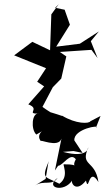

<svg xmlns="http://www.w3.org/2000/svg" viewBox="-20 -652 496 909"><path d="M328 63 371 72 332 13C327 -42 458 -63 434 -47L456 -103L408 -78C402 -66 340 -64 273 -105C290 -95 219 -125 204 -122C251 -107 230 -110 181 -146L230 -239L270 -280L294 -385L263 -406L413 -416L442 -377L410 -457L448 -503L358 -445L246 -431L311 -535L286 -606L241 -615L258 -632L223 -584C221 -527 219 -471 217 -414L133 -454L47 -390L198 -329L156 -265L189 -243L114 -158C174 -135 99 -113 163 -114C131 -119 125 -40 152 -15C218 -51 139 -22 175 18C160 2 257 52 271 4L240 155L255 133C280 131 312 67 339 102C313 150 367 125 285 126C269 118 313 181 261 218C196 182 173 200 211 111L208 123L196 195L146 226C190 199 225 230 253 190C188 237 285 263 323 200C312 207 336 266 387 203C401 264 399 132 446 210C431 103 358 138 398 46C398 46 397 99 278 67Z"/></svg>

Font: Charger Distortion
Style: 2It
Weight: 400
Designer: Jasper
Foundry: Cannot Into Space Fonts
Version: Version 0.98